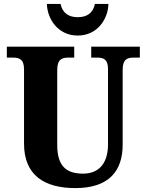

<svg xmlns="http://www.w3.org/2000/svg" viewBox="-20 -953 751 983"><path d="M378 -771C480 -771 534 -858 535 -933H466C456 -885 424 -865 378 -865C333 -865 300 -885 290 -933H220C222 -858 275 -771 378 -771ZM366 10C538 10 608 -78 608 -212V-595C608 -651 633 -658 665 -658H696V-714H447V-658H477C509 -658 533 -651 533 -599V-214C533 -109 479 -64 406 -64C323 -64 273 -99 273 -210V-595C273 -651 299 -658 330 -658H360V-714H15V-658H46C77 -658 103 -651 103 -599V-218C103 -54 209 10 366 10Z"/></svg>

Font: Noto Serif Tamil SemiCondensed ExtraBold
Style: Italic
Weight: 800
Width: 4
Italic angle: -12°
Designer: Indian Type Foundry, Tom Grace, and the Monotype Design Team
Foundry: Monotype Imaging Inc.
Version: Version 2.003